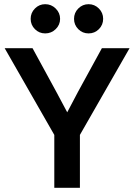

<svg xmlns="http://www.w3.org/2000/svg" viewBox="-20 -888 635 908"><path d="M592.8 -660.2 357.9 -250V0H236.8V-250L2 -660.2H133.8L246.1 -454.1L297.9 -356.9L349.1 -454.1L461.9 -660.2ZM125 -798.8Q125 -827.6 145.3 -847.9Q165.5 -868.2 193.8 -868.2Q222.7 -868.2 243.4 -847.7Q264.2 -827.1 264.2 -798.8Q264.2 -770.5 243.4 -750.2Q222.7 -730 193.8 -730Q165 -730 145 -750.2Q125 -770.5 125 -798.8ZM330.1 -798.8Q330.1 -827.6 350.3 -847.9Q370.6 -868.2 398.9 -868.2Q427.2 -868.2 447.5 -847.9Q467.8 -827.6 467.8 -798.8Q467.8 -770.5 447.8 -750.2Q427.7 -730 398.9 -730Q370.1 -730 350.1 -750.2Q330.1 -770.5 330.1 -798.8Z"/></svg>

Font: Human Sans Medium
Style: Regular
Weight: 500
Designer: Tim Radville
Foundry: Continuum
Version: Version 1.000;FEAKit 1.0